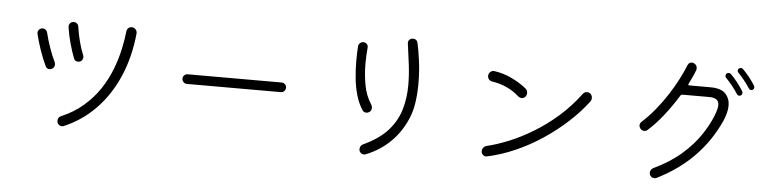

<svg xmlns="http://www.w3.org/2000/svg" viewBox="-47 -1008 5094 1271"><g transform="rotate(5 2500.0 -372.5)"><path d="M458 -422Q435 -422 429 -442Q414 -480 398.5 -534.5Q383 -589 375 -645Q373 -659 382.5 -670Q392 -681 407 -681Q419 -681 428.5 -673Q438 -665 439 -652Q446 -604 458.5 -555.5Q471 -507 487 -469Q490 -462 490 -455Q490 -442 481.5 -432Q473 -422 458 -422ZM400 11Q397 12 394 12.5Q391 13 388 13Q376 13 366 4Q356 -5 356 -21Q356 -45 378 -53Q462 -89 524 -143Q586 -197 628.5 -261Q671 -325 697.5 -393.5Q724 -462 738.5 -528Q753 -594 759 -652Q761 -664 770 -672Q779 -680 791 -680Q808 -680 818.5 -668Q829 -656 827 -639Q811 -482 755.5 -354Q700 -226 610 -133Q520 -40 400 11ZM291 -361Q283 -356 274 -356Q255 -356 247 -373Q225 -419 205 -477Q185 -535 174 -583Q171 -597 180.5 -609Q190 -621 206 -621Q217 -621 225.5 -614Q234 -607 237 -595Q247 -552 265 -500Q283 -448 303 -407Q307 -400 307 -390Q307 -371 291 -361Z M1188 -338Q1175 -338 1165.5 -347.5Q1156 -357 1156 -370Q1156 -384 1165.5 -393Q1175 -402 1188 -402H1812Q1825 -402 1834.5 -393Q1844 -384 1844 -370Q1844 -357 1835 -347.5Q1826 -338 1812 -338Z M2408 23Q2405 24 2402 24.5Q2399 25 2396 25Q2384 25 2374 16Q2364 7 2364 -7Q2364 -32 2387 -42Q2492 -91 2548.5 -155.5Q2605 -220 2627 -296.5Q2649 -373 2649 -458Q2649 -523 2640.5 -592.5Q2632 -662 2622 -733Q2620 -747 2629.5 -757Q2639 -767 2653 -767Q2678 -767 2685 -743Q2696 -695 2705.5 -623Q2715 -551 2715 -474Q2715 -413 2707 -354Q2699 -295 2680 -248Q2641 -152 2572 -83.5Q2503 -15 2408 23ZM2410 -260Q2400 -252 2388 -252Q2372 -252 2363 -264Q2335 -306 2319.5 -359Q2304 -412 2298 -470.5Q2292 -529 2292 -585Q2292 -638 2295 -684Q2296 -697 2305.5 -706Q2315 -715 2328 -715Q2342 -715 2351.5 -705Q2361 -695 2359 -681Q2357 -656 2355.5 -629.5Q2354 -603 2354 -574Q2354 -505 2366.5 -434.5Q2379 -364 2416 -308Q2422 -298 2422 -286Q2422 -269 2410 -260Z M3427 -448Q3417 -438 3404 -438Q3391 -438 3378 -449Q3344 -480 3298.5 -501Q3253 -522 3200 -530Q3187 -532 3178.5 -541.5Q3170 -551 3170 -564Q3170 -581 3182 -591.5Q3194 -602 3208 -600Q3273 -591 3331 -562Q3389 -533 3426 -501Q3437 -491 3437 -475Q3437 -459 3427 -448ZM3208 -33Q3195 -30 3183 -39.5Q3171 -49 3171 -65Q3171 -78 3179.5 -88.5Q3188 -99 3201 -102Q3269 -118 3347 -150Q3425 -182 3506 -231Q3587 -280 3664 -347.5Q3741 -415 3805 -501Q3816 -515 3833 -515Q3843 -515 3853 -508Q3867 -496 3867 -478Q3867 -466 3860 -456Q3806 -384 3732.5 -316.5Q3659 -249 3573.5 -192Q3488 -135 3395 -94Q3302 -53 3208 -33Z M4339 11Q4333 14 4326 14Q4304 14 4295 -6Q4292 -12 4292 -19Q4292 -41 4313 -52Q4422 -104 4495.5 -168.5Q4569 -233 4615 -301Q4661 -369 4686 -432Q4695 -455 4700 -473Q4705 -491 4705 -505Q4705 -553 4641 -553H4461Q4455 -553 4450 -547Q4406 -475 4354 -409Q4302 -343 4251 -299Q4244 -292 4232 -292Q4215 -292 4205 -305Q4197 -315 4197 -326Q4197 -341 4210 -352Q4254 -392 4295 -442Q4336 -492 4371.5 -546.5Q4407 -601 4434 -653.5Q4461 -706 4478 -749Q4486 -770 4507 -770Q4514 -770 4520 -767Q4541 -757 4541 -735Q4541 -726 4539 -722Q4531 -700 4520 -676.5Q4509 -653 4497 -629Q4495 -625 4495 -623Q4495 -618 4503 -618H4643Q4714 -618 4743.5 -586Q4773 -554 4773 -507Q4773 -483 4766 -457Q4759 -431 4748 -405Q4624 -130 4339 11ZM4923 -626Q4919 -623 4913 -623Q4903 -623 4897 -632Q4881 -657 4859.5 -684Q4838 -711 4819 -730Q4813 -736 4813 -744Q4813 -752 4818 -757Q4826 -763 4833 -763Q4841 -763 4847 -757Q4869 -735 4890.5 -708Q4912 -681 4929 -654Q4932 -650 4932 -643Q4932 -632 4923 -626ZM4848 -582Q4844 -579 4838 -579Q4827 -579 4821 -589Q4805 -614 4783 -641.5Q4761 -669 4741 -689Q4735 -695 4735 -704Q4735 -710 4740 -717Q4748 -723 4755 -723Q4762 -723 4769 -718Q4792 -696 4814.5 -667Q4837 -638 4854 -611Q4857 -605 4857 -599Q4857 -588 4848 -582Z"/></g></svg>

Font: Kiwi Maru Light
Style: Regular
Weight: 300
Designer: Hiroki-Chan
Version: Version 1.100